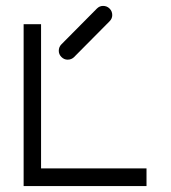

<svg xmlns="http://www.w3.org/2000/svg" viewBox="-20 -679 580 650"><path d="M60 -597H119V-109H476V-49H60ZM179 -507Q179 -520 188 -529L308 -650Q317 -659 329 -659Q342 -659 351 -650Q360 -641 360 -628Q360 -616 351 -607L231 -486Q222 -477 209 -477Q197 -477 188 -486Q179 -495 179 -507Z"/></svg>

Font: 3270 Nerd Font Mono
Style: Regular
Weight: 400
Monospace: yes
Version: Version 3.0.1;Nerd Fonts 3.0.0